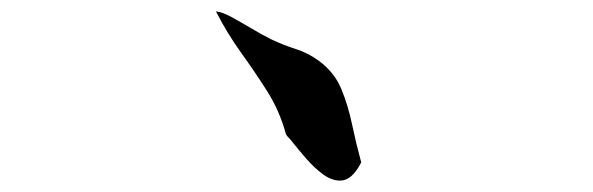

<svg xmlns="http://www.w3.org/2000/svg" viewBox="-20 -539 1040 337"><path d="M614 -254Q598 -222 577 -222Q562 -222 547 -233Q532 -244 518 -260Q504 -276 493 -290Q490 -294 487 -297Q484 -300 482 -303Q471 -344 449.5 -378Q428 -412 403.5 -446Q379 -480 359 -519Q370 -518 386.5 -509Q403 -500 421.5 -489Q440 -478 456 -470Q477 -460 499 -453Q521 -446 540 -432Q567 -412 579 -383Q591 -354 598 -320.5Q605 -287 614 -254Z"/></svg>

Font: Yuji Syuku
Style: Regular
Weight: 400
Designer: Kataoka Yuji
Foundry: Kinuta Font Factory
Version: Version 3.002